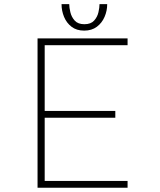

<svg xmlns="http://www.w3.org/2000/svg" viewBox="-20 -880 750 900"><path d="M578 -668H189.5V-360H520.5V-328H189.5V-32H578V0H156V-700H578ZM482.5 -860.5Q482.5 -829.5 470.2 -801Q458 -772.5 434 -754.5Q410 -736.5 374.5 -736.5Q339 -736.5 315.5 -754.5Q292 -772.5 280.2 -801Q268.5 -829.5 268.5 -860.5H304.5Q304.5 -845 309.8 -822.8Q315 -800.5 330.2 -783.5Q345.5 -766.5 375.5 -766.5Q406 -766.5 421.2 -783.5Q436.5 -800.5 441.5 -822.8Q446.5 -845 446.5 -860.5Z"/></svg>

Font: League Mono Thin
Style: Regular
Weight: 100
Width: 6
Designer: Tyler Finck
Foundry: The League of Moveable Type / Tyler Finck
Version: Version 2.300;RELEASE